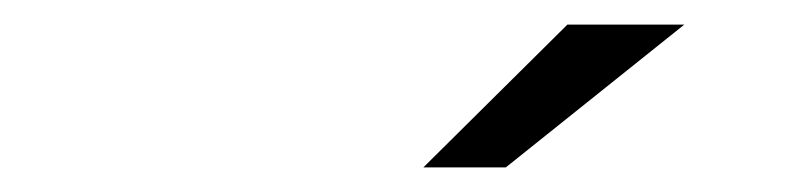

<svg xmlns="http://www.w3.org/2000/svg" viewBox="-20 -736 640 156"><path d="M324 -600 441 -716H536L391 -600Z"/></svg>

Font: Red Hat Display
Style: Italic
Weight: 300
Italic angle: -12°
Designer: Pentagram, MCKL
Foundry: Pentagram, MCKL
Version: Version 1.023